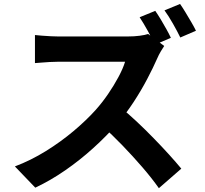

<svg xmlns="http://www.w3.org/2000/svg" viewBox="-20 -887 1040 975"><path d="M768.4 -831.9Q781.4 -813.3 796.8 -787.8Q812.2 -762.2 826 -737.2Q839.8 -712.2 847.7 -694.9L767.5 -660.6Q751.9 -691.4 730.5 -730.2Q709.1 -769 689.1 -799.4ZM894.4 -866.9Q907.6 -848.1 922.8 -822.8Q938 -797.5 952.4 -773Q966.7 -748.5 975.1 -730.9L895.6 -696.6Q880.2 -728.3 858 -767.3Q835.8 -806.4 815.3 -834.4ZM813.9 -653.7Q807.7 -645 796.6 -626.1Q785.5 -607.2 778.8 -591.2Q758.2 -544.1 727.6 -485.9Q697 -427.6 658.6 -368.9Q620.2 -310.3 577.1 -260.2Q521.3 -196.3 453.8 -135.2Q386.3 -74 311.7 -22.4Q237.1 29.3 159.2 66L55.6 -41.9Q136.6 -72.5 212.8 -119.7Q288.9 -167 354 -221.8Q419.1 -276.7 465.7 -328.6Q499.2 -366.2 528.8 -409.4Q558.4 -452.6 581.3 -495.4Q604.3 -538.2 615.2 -573.5Q605.1 -573.5 579 -573.5Q552.9 -573.5 518.3 -573.5Q483.6 -573.5 446 -573.5Q408.3 -573.5 373.6 -573.5Q339 -573.5 312.9 -573.5Q286.7 -573.5 275.8 -573.5Q255.4 -573.5 232 -572.1Q208.6 -570.7 188.5 -569Q168.4 -567.4 157.5 -566.6V-709.1Q171.5 -707.6 193.8 -705.8Q216.1 -704 238.8 -702.9Q261.4 -701.8 275.8 -701.8Q289.1 -701.8 316.8 -701.8Q344.6 -701.8 380.6 -701.8Q416.7 -701.8 455.2 -701.8Q493.8 -701.8 529.2 -701.8Q564.5 -701.8 591 -701.8Q617.4 -701.8 628.5 -701.8Q661.7 -701.8 689.4 -705.5Q717.2 -709.2 732.2 -714.4ZM590.1 -343.1Q629.2 -311.8 673 -270.8Q716.8 -229.8 759.7 -185.7Q802.7 -141.6 839.4 -101.1Q876 -60.5 900.7 -30.6L786.8 68.6Q750.2 16.8 702.8 -38Q655.4 -92.9 602.8 -147.5Q550.2 -202.2 496 -250.5Z"/></svg>

Font: Noto Sans TC Thin
Style: Regular
Weight: 100
Designer: Ryoko NISHIZUKA 西塚涼子 (kana, bopomofo & ideographs); Paul D. Hunt (Latin, Greek & Cyrillic); Sandoll Communications 산돌커뮤니
Foundry: Adobe
Version: Version 2.004-H2;hotconv 1.0.118;makeotfexe 2.5.65603